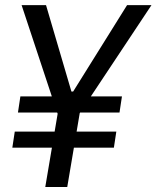

<svg xmlns="http://www.w3.org/2000/svg" viewBox="-20 -748 626 768"><path d="M164.1 -727.5 283.2 -322.3 210 -293.9 66.4 -727.5ZM235.4 -322.3 488.3 -727.5H585.9L297.9 -293.9ZM313.5 -381.8 249 0H161.1L225.6 -381.8ZM467.8 -362.3 458 -297.9H51.8L61.5 -362.3ZM445.3 -221.7 435.5 -157.2H29.3L39.1 -221.7Z"/></svg>

Font: Inter Tight
Style: Italic
Weight: 400
Italic angle: -9.39999°
Designer: Rasmus Andersson
Foundry: rsms
Version: Version 3.002